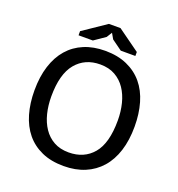

<svg xmlns="http://www.w3.org/2000/svg" viewBox="-154 -997 1055 1137"><g transform="rotate(20 373.5 -428.5)"><path d="M58 -350Q58 -436 79.5 -503.5Q101 -571 141.5 -617.5Q182 -664 240.5 -688.5Q299 -713 373 -713Q452 -713 511.5 -686.5Q571 -660 610.5 -612.5Q650 -565 669.5 -498Q689 -431 689 -350Q689 -264 667.5 -196.5Q646 -129 605 -82.5Q564 -36 505.5 -11.5Q447 13 373 13Q293 13 234 -13.5Q175 -40 136 -87.5Q97 -135 77.5 -202Q58 -269 58 -350ZM164 -350Q164 -293 176.5 -243Q189 -193 214.5 -155Q240 -117 279.5 -95Q319 -73 373 -73Q470 -73 526.5 -140Q583 -207 583 -350Q583 -406 570.5 -456Q558 -506 532.5 -544Q507 -582 467.5 -604.5Q428 -627 373 -627Q277 -627 220.5 -559Q164 -491 164 -350ZM338 -870H411L550 -770V-745H458L393 -792L373 -827L352 -793L282 -745H192V-771Z"/></g></svg>

Font: PT Sans Caption
Style: Regular
Weight: 400
Designer: A.Korolkova, O.Umpeleva, V.Yefimov
Foundry: ParaType Ltd
Version: Version 2.004W OFL